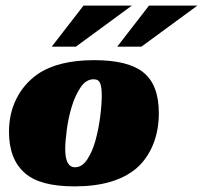

<svg xmlns="http://www.w3.org/2000/svg" viewBox="-20 -655 722 683"><path d="M315 -441Q434 -441 488 -399Q545 -355 545 -253Q545 -190 524 -139.5Q503 -89 465 -56Q389 8 245 8Q122 8 69 -39Q12 -88 12 -186Q12 -251 38.5 -304Q65 -357 115 -392Q188 -441 315 -441ZM247 -60Q272 -60 290.5 -88Q309 -116 320 -156.5Q331 -197 336.5 -240.5Q342 -284 342 -316Q342 -344 336.5 -358.5Q331 -373 313 -373Q286 -373 266.5 -344Q247 -315 235 -275Q223 -235 217.5 -193Q212 -151 212 -125Q212 -60 247 -60ZM164 -489 277 -635H449L250 -489ZM397 -489 510 -635H682L483 -489Z"/></svg>

Font: Racing Sans One
Style: Regular
Weight: 400
Designer: Pablo Impallari, Rodrigo Fuenzalida
Foundry: Pablo Impallari, Rodrigo Fuenzalida
Version: Version 1.001; ttfautohint (v0.8) -G 200 -r 50